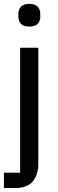

<svg xmlns="http://www.w3.org/2000/svg" viewBox="-21 -762 298 982"><path d="M82 -518H175V75Q175 132 146.5 166Q118 200 56 200H-1V121H82ZM129 -626Q100 -626 86.5 -640Q73 -654 73 -677V-691Q73 -714 86.5 -728Q100 -742 129 -742Q158 -742 171.5 -728Q185 -714 185 -691V-677Q185 -654 171.5 -640Q158 -626 129 -626Z"/></svg>

Font: IBM Plex Sans Devanagari Text
Style: Regular
Weight: 450
Designer: Mike Abbink, Paul van der Laan, Pieter van Rosmalen, Erin McLaughlin
Foundry: Bold Monday
Version: Version 1.1